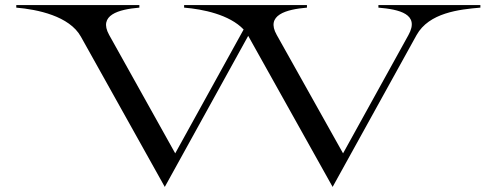

<svg xmlns="http://www.w3.org/2000/svg" viewBox="-20 -720 1953 755"><path d="M1468 -700V-690C1550 -683 1632 -665 1586 -582L1329 -117L1068 -583C1024 -661 1105 -683 1187 -690V-700H704V-690C777 -684 882 -663 938 -604L669 -117L409 -583C366 -661 446 -683 528 -690V-700H44V-690C127 -683 253 -657 298 -576L628 15L956 -579L1288 15L1618 -582C1667 -670 1786 -683 1869 -690V-700Z"/></svg>

Font: Sprat Extended
Style: Regular
Weight: 400
Width: 9
Designer: Ethan Nakache
Foundry: Collletttivo
Version: Version 2.000;Glyphs 3.2 (3217)